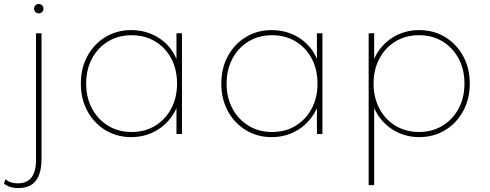

<svg xmlns="http://www.w3.org/2000/svg" viewBox="-65 -681 2490 976"><path d="M28.5 275Q5.5 275 -13 269.2Q-31.5 263.5 -45 252L-37 230Q-14.5 251 26 251Q118 251 118 132V-512H146V127Q146 201 116.8 238Q87.5 275 28.5 275ZM132 -613Q125.5 -613 120 -616.2Q114.5 -619.5 111.2 -625Q108 -630.5 108 -637Q108 -643.5 111.2 -649Q114.5 -654.5 120 -657.8Q125.5 -661 132 -661Q138.5 -661 144 -657.8Q149.5 -654.5 152.8 -649Q156 -643.5 156 -637Q156 -630.5 152.8 -625Q149.5 -619.5 144 -616.2Q138.5 -613 132 -613Z M602 16Q529 16 471 -19.2Q413 -54.5 379.5 -116Q346 -177.5 346 -256Q346 -335 379.5 -396.2Q413 -457.5 471 -492.8Q529 -528 602 -528Q679.5 -528 741.5 -488.8Q803.5 -449.5 832 -381V-512H860V0H832V-131Q800.5 -62.5 739.5 -23.2Q678.5 16 602 16ZM604 -10Q671.5 -10 723.5 -41.5Q775.5 -73 805.2 -128.8Q835 -184.5 835 -256Q835 -328 805.5 -383.5Q776 -439 723.8 -470.5Q671.5 -502 604 -502Q537 -502 484.8 -470.5Q432.5 -439 402.8 -383.5Q373 -328 373 -256Q373 -184.5 402.8 -129Q432.5 -73.5 484.8 -41.8Q537 -10 604 -10Z M1316 16Q1243 16 1185 -19.2Q1127 -54.5 1093.5 -116Q1060 -177.5 1060 -256Q1060 -335 1093.5 -396.2Q1127 -457.5 1185 -492.8Q1243 -528 1316 -528Q1393.5 -528 1455.5 -488.8Q1517.5 -449.5 1546 -381V-512H1574V0H1546V-131Q1514.5 -62.5 1453.5 -23.2Q1392.5 16 1316 16ZM1318 -10Q1385.5 -10 1437.5 -41.5Q1489.5 -73 1519.2 -128.8Q1549 -184.5 1549 -256Q1549 -328 1519.5 -383.5Q1490 -439 1437.8 -470.5Q1385.5 -502 1318 -502Q1251 -502 1198.8 -470.5Q1146.5 -439 1116.8 -383.5Q1087 -328 1087 -256Q1087 -184.5 1116.8 -129Q1146.5 -73.5 1198.8 -41.8Q1251 -10 1318 -10Z M1809 260V-512H1837V-382Q1868 -450.5 1929 -489.2Q1990 -528 2066 -528Q2140 -528 2198 -492.5Q2256 -457 2289.5 -395.8Q2323 -334.5 2323 -256Q2323 -178 2289.5 -116.5Q2256 -55 2198 -19.5Q2140 16 2066 16Q1990.5 16 1929.5 -23.2Q1868.5 -62.5 1837 -131V260ZM2065 -10Q2132 -10 2184.2 -41.8Q2236.5 -73.5 2266.2 -129Q2296 -184.5 2296 -256Q2296 -328 2266.2 -383.5Q2236.5 -439 2184.5 -470.5Q2132.5 -502 2065 -502Q1997.5 -502 1945.5 -470.5Q1893.5 -439 1863.8 -383.5Q1834 -328 1834 -256Q1834 -184.5 1863.8 -128.8Q1893.5 -73 1945.8 -41.5Q1998 -10 2065 -10Z"/></svg>

Font: Spartan Thin Thin
Style: Regular
Weight: 250
Version: Version 1.004